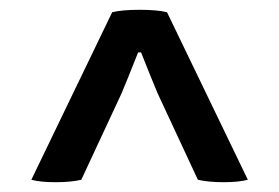

<svg xmlns="http://www.w3.org/2000/svg" viewBox="-20 -673 570 392"><path d="M321 -648 486 -306Q468 -301 436.5 -301Q405 -301 384 -306L302 -482Q291 -508 268 -566H262Q239 -508 228 -482L146 -306Q125 -301 93.5 -301Q62 -301 44 -306L209 -648Q229 -653 265 -653Q301 -653 321 -648Z"/></svg>

Font: Signika
Style: Regular
Weight: 400
Designer: Anna Giedrys
Foundry: Anna Giedrys
Version: Version 1.001